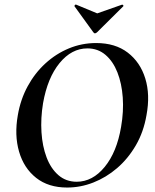

<svg xmlns="http://www.w3.org/2000/svg" viewBox="-20 -829 695 861"><path d="M281 12Q197 12 142 -31.5Q87 -75 65.5 -149Q44 -223 60 -313Q72 -383 104 -442Q136 -501 183.5 -544.5Q231 -588 289 -612Q347 -636 411 -636Q497 -636 553 -593Q609 -550 631.5 -477Q654 -404 637 -313Q624 -237 589 -177Q554 -117 505 -75Q456 -33 398.5 -10.5Q341 12 281 12ZM324 -14Q395 -14 449.5 -80.5Q504 -147 523 -260Q535 -329 530.5 -392Q526 -455 506.5 -504.5Q487 -554 453 -583Q419 -612 372 -612Q301 -612 247 -546Q193 -480 173 -366Q162 -299 166 -236Q170 -173 189 -123Q208 -73 242 -43.5Q276 -14 324 -14ZM398 -685 314 -801Q313 -803 316 -806.5Q319 -810 322 -808L416 -769L527 -808Q529 -809 532 -806Q535 -803 533 -801L416 -685Q405 -674 398 -685Z"/></svg>

Font: Cormorant Light
Style: Italic
Weight: 300
Italic angle: -10°
Designer: Christian Thalmann (Catharsis Fonts)
Foundry: Catharsis Fonts
Version: Version 4.000